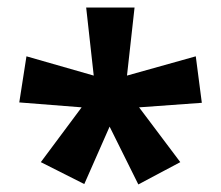

<svg xmlns="http://www.w3.org/2000/svg" viewBox="-20 -780 585 508"><path d="M336 -760 316 -580 498 -631 514 -508 348 -496 457 -351 346 -292 270 -445 203 -293 88 -351 196 -496 31 -509 50 -631 228 -580 208 -760Z"/></svg>

Font: Noto Sans Hebrew
Style: Bold
Weight: 700
Designer: Monotype Design Team
Foundry: Monotype Imaging Inc.
Version: Version 2.003